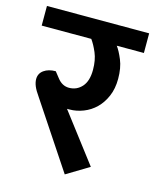

<svg xmlns="http://www.w3.org/2000/svg" viewBox="-112 -706 640 793"><g transform="rotate(15 208.5 -309.5)"><path d="M337 -41 241 17 55 -263Q38 -287 31.5 -303Q25 -319 25 -333Q25 -357 44.5 -371Q64 -385 95 -385L114 -361Q135 -333 165 -333Q198 -333 220 -357.5Q242 -382 242 -430Q242 -472 229 -502.5Q216 -533 202 -552H-10V-636H427V-552H311Q324 -535 338 -501.5Q352 -468 352 -421Q352 -379 338 -346.5Q324 -314 301.5 -292Q279 -270 249.5 -258.5Q220 -247 190 -247H180Z"/></g></svg>

Font: Mukta SemiBold
Style: Regular
Weight: 600
Designer: Girish Dalvi and Yashodeep Gholap
Foundry: Ek Type
Version: Version 2.538;PS 1.002;hotconv 16.6.51;makeotf.lib2.5.65220;